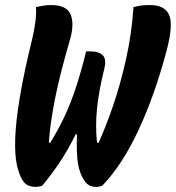

<svg xmlns="http://www.w3.org/2000/svg" viewBox="-20 -728 694 758"><path d="M122 -700Q140 -704 153 -706Q166 -708 182 -708Q243 -708 258.5 -671.5Q274 -635 257 -574Q215 -430 196 -332Q177 -234 173 -165L178 -164Q209 -214 233 -264.5Q257 -315 278 -377.5Q299 -440 320 -525H340Q370 -525 385.5 -510Q401 -495 392 -458Q370 -369 363 -299.5Q356 -230 363 -165L369 -164Q396 -223 425.5 -308Q455 -393 477.5 -494Q500 -595 507 -700Q527 -705 540.5 -706.5Q554 -708 573 -708Q630 -708 647.5 -669.5Q665 -631 638 -529Q592 -355 527.5 -216Q463 -77 383 6Q376 7 370.5 8.5Q365 10 360 10Q347 10 336 5.5Q325 1 315 -12Q295 -40 288 -81.5Q281 -123 284 -197L279 -198Q245 -130 213 -83Q181 -36 146 6Q131 10 117 10Q104 9 92.5 4.5Q81 0 72 -12Q56 -35 47 -75Q38 -115 40 -180Q42 -245 58 -342.5Q74 -440 108 -578Q115 -607 119.5 -640.5Q124 -674 122 -700Z"/></svg>

Font: Recursive Mn Csl St XBd
Style: Italic
Weight: 800
Italic angle: -15°
Monospace: yes
Version: Version 1.079;hotconv 1.0.112;makeotfexe 2.5.65598; ttfautoh